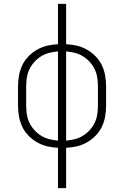

<svg xmlns="http://www.w3.org/2000/svg" viewBox="-20 -755 640 990"><path d="M279 215V7Q251 6 223.5 -0.5Q196 -7 171.5 -21Q147 -35 127 -55.5Q107 -76 95 -101Q83 -126 78 -154Q73 -182 73 -210V-310Q73 -338 78 -366Q83 -394 95 -419Q107 -444 127 -464.5Q147 -485 171.5 -499Q196 -513 223.5 -519.5Q251 -526 279 -527V-735H321V-527Q349 -526 376.5 -519.5Q404 -513 428.5 -499Q453 -485 473 -464.5Q493 -444 505 -419Q517 -394 522 -366Q527 -338 527 -310V-210Q527 -182 522 -154Q517 -126 505 -101Q493 -76 473 -55.5Q453 -35 428.5 -21Q404 -7 376.5 -0.5Q349 6 321 7V215ZM279 -30V-490Q256 -488 234 -482.5Q212 -477 192.5 -465Q173 -453 157.5 -436Q142 -419 132 -398.5Q122 -378 118.5 -355.5Q115 -333 115 -310V-210Q115 -187 118.5 -164.5Q122 -142 132 -121.5Q142 -101 157.5 -84Q173 -67 192.5 -55Q212 -43 234 -37.5Q256 -32 279 -30ZM321 -30Q344 -32 366 -37.5Q388 -43 407.5 -55Q427 -67 442.5 -84Q458 -101 468 -121.5Q478 -142 481.5 -164.5Q485 -187 485 -210V-310Q485 -333 481.5 -355.5Q478 -378 468 -398.5Q458 -419 442.5 -436Q427 -453 407.5 -465Q388 -477 366 -482.5Q344 -488 321 -490Z"/></svg>

Font: Iosevka Extralight Extended
Style: Regular
Weight: 200
Width: 7
Monospace: yes
Designer: Belleve Invis
Foundry: Belleve Invis
Version: Version 32.5.0; ttfautohint (v1.8.4)